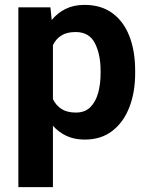

<svg xmlns="http://www.w3.org/2000/svg" viewBox="-20 -558 602 781"><path d="M529.8 -270V-259.8Q529.8 -182.6 506.1 -121.6Q482.4 -60.5 436.8 -25.4Q391.1 9.8 324.7 9.8Q282.7 9.8 250.7 -5.1Q218.8 -20 195.3 -46.4V203.1H54.7V-528.3H185.1L190.4 -476.6Q214.4 -505.9 247.3 -522Q280.3 -538.1 323.7 -538.1Q391.1 -538.1 437 -504.6Q482.9 -471.2 506.3 -410.9Q529.8 -350.6 529.8 -270ZM389.2 -259.8V-270Q389.2 -336.9 366 -382.3Q342.8 -427.7 287.6 -427.7Q252.4 -427.7 230 -413.8Q207.5 -399.9 195.3 -374.5V-154.8Q207.5 -129.4 230.2 -114.7Q252.9 -100.1 288.6 -100.1Q325.2 -100.1 347.2 -121.8Q369.1 -143.6 379.2 -179.9Q389.2 -216.3 389.2 -259.8Z"/></svg>

Font: Vazirmatn RD
Style: Bold
Weight: 700
Designer: Saber Rastikerdar
Foundry: Saber Rastikerdar
Version: Version 32.102